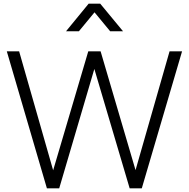

<svg xmlns="http://www.w3.org/2000/svg" viewBox="-20 -1024 1026 1044"><path d="M235 0 17 -745H84L269 -98L460 -745H527L717 -99L902 -745H970L751 0H685L493 -649L302 0ZM339 -854 462 -1004H525L649 -854H579L494 -957L409 -854Z"/></svg>

Font: Plus Jakarta Sans Light
Style: Regular
Weight: 300
Designer: Gumpita Rahayu
Foundry: Tokotype
Version: Version 2.006; ttfautohint (v1.8.4.7-5d5b)